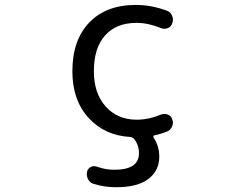

<svg xmlns="http://www.w3.org/2000/svg" viewBox="-20 -578 1040 794"><path d="M646.5 -104.5Q660.2 -109.4 674.3 -104Q688.5 -98.6 692.4 -84Q695.3 -77.1 695.3 -70.3Q695.3 -62.5 691.4 -54.7Q685.5 -40 670.9 -34.2Q641.6 -22.5 619.1 -18.6Q616.2 -17.6 614.7 -14.6Q613.3 -11.7 615.2 -8.8Q638.7 25.4 638.7 70.3Q638.7 127 594.2 161.6Q549.8 196.3 459 196.3Q412.1 196.3 368.2 182.6Q352.5 178.7 344.7 164.1Q338.9 153.3 338.9 141.6Q338.9 137.7 339.8 132.8Q342.8 119.1 355 112.8Q367.2 106.4 380.9 111.3Q416 124 453.1 124Q554.7 124 554.7 55.7Q554.7 21.5 534.2 -3.9Q528.3 -10.7 517.6 -11.7Q415 -17.6 348.6 -87.9Q279.3 -162.1 279.3 -283.2Q279.3 -412.1 349.1 -484.9Q418.9 -557.6 542 -557.6Q605.5 -557.6 668.9 -534.2Q684.6 -529.3 691.4 -513.7Q695.3 -504.9 695.3 -496.1Q695.3 -489.3 692.4 -482.4Q688.5 -467.8 674.3 -461.9Q660.2 -456.1 645.5 -461.9Q592.8 -483.4 544.9 -483.4Q460.9 -483.4 414.6 -431.6Q368.2 -379.9 368.2 -283.2Q368.2 -192.4 417 -137.7Q465.8 -83 544.9 -83Q594.7 -83 646.5 -104.5Z"/></svg>

Font: Rounded-X Mgen+ 1m regular
Style: Regular
Weight: 400
Designer: [Source Han Sans]
Ryoko NISHIZUKA  (kana & ideographs); Paul D. Hunt (Latin, Greek & Cyrillic); Wenlong ZHANG  (bopomofo
Version: Version 1.059.20150602